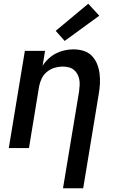

<svg xmlns="http://www.w3.org/2000/svg" viewBox="-20 -792 640 1027"><path d="M317 215 403 -303Q405 -319 406 -335.5Q407 -352 404 -367Q401 -382 394 -395.5Q387 -409 375 -418.5Q363 -428 347.5 -432Q332 -436 316 -436Q294 -436 272 -429.5Q250 -423 231.5 -408Q213 -393 203 -372Q193 -351 189 -329L135 0H27L113 -520H221L208 -440Q221 -461 240 -478.5Q259 -496 281 -507Q303 -518 326.5 -523Q350 -528 373 -528Q401 -528 427 -520Q453 -512 471 -493.5Q489 -475 499 -450.5Q509 -426 512.5 -399Q516 -372 514.5 -344Q513 -316 508 -288L425 215ZM326 -573 278 -627 452 -772 511 -708Z"/></svg>

Font: Iosevka SS04 Semibold Extended
Style: Italic
Weight: 600
Width: 7
Italic angle: -9°
Monospace: yes
Designer: Belleve Invis
Foundry: Belleve Invis
Version: Version 19.0.0; ttfautohint (v1.8.4)